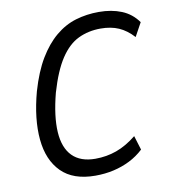

<svg xmlns="http://www.w3.org/2000/svg" viewBox="-81 -784 769 864"><g transform="rotate(-10 303.0 -352.5)"><path d="M286 9Q185 9 131 -45Q77 -99 68 -194Q59 -289 92 -411Q117 -497 151.5 -554.5Q186 -612 229 -648Q272 -684 322 -699Q372 -714 428 -714Q486 -714 531.5 -695.5Q577 -677 606 -636L572 -574Q541 -608 505.5 -623.5Q470 -639 423 -639Q367 -639 321 -617Q275 -595 239 -540.5Q203 -486 175 -390Q148 -286 152.5 -213.5Q157 -141 194 -103.5Q231 -66 299 -66Q350 -66 396 -82.5Q442 -99 488 -136L508 -71Q479 -44 444 -26.5Q409 -9 369.5 0Q330 9 286 9Z"/></g></svg>

Font: Nunito Sans 7pt Condensed
Style: Italic
Weight: 400
Width: 3
Italic angle: -9°
Designer: Vernon Adams
Foundry: Vernon Adams
Version: Version 3.101;gftools[0.9.27]